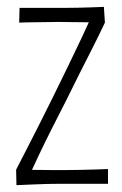

<svg xmlns="http://www.w3.org/2000/svg" viewBox="-20 -536 356 560"><path d="M59 -10 27 -41Q39 -65 55.5 -96.5Q72 -128 91.5 -167Q111 -206 134 -252Q158 -301 179.5 -345Q201 -389 219 -427.5Q237 -466 251 -498L286 -470Q268 -432 249.5 -395.5Q231 -359 212 -321.5Q193 -284 172 -241Q150 -198 131 -160.5Q112 -123 94.5 -86Q77 -49 59 -10ZM28 4 27 -41Q27 -41 43 -41Q59 -41 82.5 -40.5Q106 -40 131.5 -40Q157 -40 175 -40Q193 -40 214 -40.5Q235 -41 253 -41.5Q271 -42 283 -42.5Q295 -43 295 -43V0Q295 0 281 0Q267 0 246 0Q225 0 202 0Q179 0 160 0Q141 0 118.5 0.5Q96 1 75.5 2Q55 3 41.5 3.5Q28 4 28 4ZM36 -470 37 -513Q37 -513 50 -513Q63 -513 83 -513Q103 -513 125.5 -513Q148 -513 167 -513Q188 -513 208 -513.5Q228 -514 245 -514.5Q262 -515 272.5 -515.5Q283 -516 283 -516L286 -470Q286 -470 272 -470.5Q258 -471 236.5 -471Q215 -471 192 -471.5Q169 -472 151 -472Q133 -472 112.5 -471.5Q92 -471 75 -471Q58 -471 47 -470.5Q36 -470 36 -470Z"/></svg>

Font: Truculenta ExtraLight
Style: Regular
Weight: 250
Version: Version 1.002